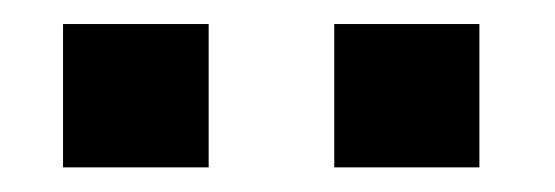

<svg xmlns="http://www.w3.org/2000/svg" viewBox="-20 -705 460 159"><path d="M256.8 -566.4V-685.1H377V-566.4ZM32.2 -566.4V-685.1H152.8V-566.4Z"/></svg>

Font: Pontano Sans
Style: Bold
Weight: 700
Designer: Vernon Adams
Foundry: Vernon Adams
Version: Version 2.001